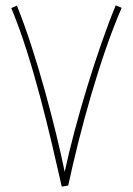

<svg xmlns="http://www.w3.org/2000/svg" viewBox="-20 -693 494 715"><path d="M210 2 234 -2C278 -207 352 -477 433 -664L411 -673C344 -512 260 -238 221 -53C188 -214 116 -492 43 -672L22 -663C103 -470 167 -188 210 2Z"/></svg>

Font: Noto Sans Arabic UI Cn Th
Style: Regular
Weight: 100
Width: 3
Designer: Monotype Design Team, Nadine Chahine and Nizar Qandah
Foundry: Monotype Imaging Inc.
Version: Version 2.010